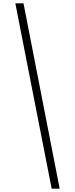

<svg xmlns="http://www.w3.org/2000/svg" viewBox="-20 -906 450 1152"><path d="M121 -886H72L290 226H338Z"/></svg>

Font: Noto Sans Kannada UI ExtraCondensed Light
Style: Regular
Weight: 300
Width: 2
Designer: Jelle Bosma - Monotype Design Team
Foundry: Monotype Imaging Inc.
Version: Version 2.005